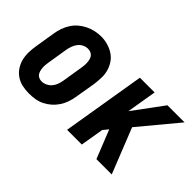

<svg xmlns="http://www.w3.org/2000/svg" viewBox="-76 -842 1152 1152"><g transform="rotate(45 500.0 -266.5)"><path d="M205 8Q176 8 148 2Q120 -4 97 -19.5Q74 -35 58.5 -58Q43 -81 36 -108Q29 -135 29.5 -164.5Q30 -194 35 -223L56 -353Q60 -378 68.5 -402.5Q77 -427 91.5 -449.5Q106 -472 126.5 -489.5Q147 -507 171 -518.5Q195 -530 220 -535.5Q245 -541 271 -541Q300 -541 327.5 -533Q355 -525 378 -510Q401 -495 416.5 -472Q432 -449 439.5 -422Q447 -395 446 -365.5Q445 -336 441 -307L419 -177Q415 -152 406.5 -127.5Q398 -103 383.5 -81Q369 -59 348.5 -41Q328 -23 304.5 -11.5Q281 0 255.5 4Q230 8 205 8ZM208 -97Q225 -97 242 -105.5Q259 -114 270.5 -128Q282 -142 288 -159Q294 -176 297 -194L318 -324Q320 -336 321 -348Q322 -360 321 -372Q320 -384 317 -395.5Q314 -407 307 -415.5Q300 -424 289 -428.5Q278 -433 266 -433Q248 -433 231.5 -424.5Q215 -416 204 -401.5Q193 -387 187 -370Q181 -353 178 -336L157 -206Q155 -194 154 -182Q153 -170 154 -158.5Q155 -147 158 -135.5Q161 -124 167.5 -115Q174 -106 185 -101.5Q196 -97 208 -97Z M521 0 609 -530H734L702 -339L843 -530H988L786 -287L900 0H770L721 -123L698 -181L671 -148L646 0Z"/></g></svg>

Font: Iosevka Slab Extrabold Oblique
Style: Regular
Weight: 800
Italic angle: -9°
Monospace: yes
Designer: Belleve Invis
Foundry: Belleve Invis
Version: Version 11.1.1; ttfautohint (v1.8.3)